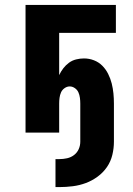

<svg xmlns="http://www.w3.org/2000/svg" viewBox="-20 -540 540 782"><path d="M206 222V108H222Q238 108 253.5 104.5Q269 101 281.5 91.5Q294 82 300.5 67.5Q307 53 307 37V-118Q307 -130 305.5 -141.5Q304 -153 299.5 -163.5Q295 -174 285 -181Q275 -188 264 -188Q253 -188 243 -181Q233 -174 228.5 -163.5Q224 -153 222.5 -141.5Q221 -130 221 -118V0H84V-520H452V-406H221V-234Q228 -249 238 -262Q248 -275 261 -284.5Q274 -294 290 -298Q306 -302 322 -302Q343 -302 362.5 -294.5Q382 -287 396.5 -272.5Q411 -258 420.5 -239Q430 -220 435 -200Q440 -180 442 -159.5Q444 -139 444 -118V37Q444 64 437.5 91Q431 118 415.5 140.5Q400 163 377.5 179.5Q355 196 329.5 205.5Q304 215 276.5 218.5Q249 222 222 222Z"/></svg>

Font: Iosevka SS04 Heavy
Style: Regular
Weight: 900
Monospace: yes
Designer: Belleve Invis
Foundry: Belleve Invis
Version: Version 19.0.0; ttfautohint (v1.8.4)